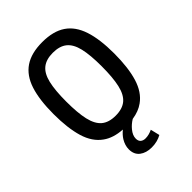

<svg xmlns="http://www.w3.org/2000/svg" viewBox="-236 -745 1041 1041"><g transform="rotate(-45 284.0 -225.0)"><path d="M300.8 187Q258.8 187 231.9 166.5Q205.1 146 205.1 106Q205.1 76.2 223.1 46.4Q235.8 25.9 258.3 7.3Q189.5 2.9 146.5 -28.3Q95.2 -64.5 73.5 -137Q51.8 -209.5 51.8 -317.9Q51.8 -426.3 74.7 -497.1Q97.7 -567.9 148.9 -602.5Q200.2 -637.2 284.2 -637.2Q368.7 -637.2 419.7 -602.5Q470.7 -567.9 493.9 -497.1Q517.1 -426.3 517.1 -317.9Q517.1 -209.5 495.1 -137Q473.1 -64.5 422.4 -28.3Q388.2 -3.4 336.9 4.4Q311.5 20 293.9 41.5Q272.9 66.9 272.9 91.8Q272.9 109.9 283.4 119.1Q293.9 128.4 312 128.4Q325.2 128.4 338.9 124.8Q352.5 121.1 364.7 115.2L377.4 168Q361.8 176.8 342.8 181.9Q323.7 187 300.8 187ZM284.2 -73.2Q336.4 -73.2 366 -98.1Q395.5 -123 407.7 -176.8Q419.9 -230.5 419.9 -316.4Q419.9 -403.3 407.5 -455.6Q395 -507.8 365.5 -531.7Q335.9 -555.7 284.2 -555.7Q232.9 -555.7 203.1 -531.7Q173.3 -507.8 160.9 -455.6Q148.4 -403.3 148.4 -316.4Q148.4 -230.5 160.6 -176.8Q172.9 -123 202.4 -98.1Q231.9 -73.2 284.2 -73.2Z"/></g></svg>

Font: Anaheim SemiBold
Style: Regular
Weight: 600
Version: Version 2.001